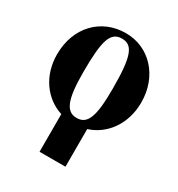

<svg xmlns="http://www.w3.org/2000/svg" viewBox="-163 -580 827 892"><g transform="rotate(30 250.0 -134.0)"><path d="M251 -442C310 -442 329 -389 329 -218C329 -69 309 -17 251 -17C193 -17 172 -73 172 -218C172 -389 190 -442 251 -442ZM181 205H320V3C412 -26 476 -115 476 -229C476 -371 380 -473 254 -473C122 -473 25 -374 25 -228C25 -113 90 -26 181 3Z"/></g></svg>

Font: XITS
Style: Bold
Weight: 700
Designer: MicroPress Inc., with final additions and corrections provided by Coen Hoffman, Elsevier (retired)
Version: Version 1.302